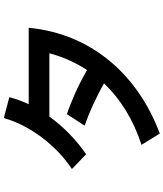

<svg xmlns="http://www.w3.org/2000/svg" viewBox="57 -888 885 1040"><g transform="rotate(-90 500.0 -367.5)"><path d="M402 -448 340 -352C407 -329 494 -290 569 -247C483 -157 371 -88 236 -44L297 55C599 -57 836 -300 870 -655H456C472 -689 485 -725 494 -760L381 -790C343 -651 233 -505 105 -421L185 -344C264 -398 334 -467 389 -543H732C712 -468 681 -400 641 -339C564 -384 472 -425 402 -448Z"/></g></svg>

Font: KT Kiyosuna Sans Bold
Style: Regular
Weight: 700
Designer: [Zen Kaku Gothic] Yoshimichi Ohira
Version: Version 1.010;Glyphs 3.1.2 (3151)